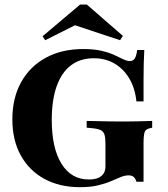

<svg xmlns="http://www.w3.org/2000/svg" viewBox="-20 -793 722 825"><path d="M324.2 11.3Q235.5 11.3 170.2 -24.6Q104.8 -60.5 69 -125.8Q33.1 -191.1 33.1 -279.8Q33.1 -371.8 70.6 -439.5Q108.1 -507.3 176.6 -544.8Q245.2 -582.3 337.9 -582.3Q383.9 -582.3 416.5 -574.6Q449.2 -566.9 471.4 -556.5Q493.5 -546 509.7 -538.3Q525.8 -530.6 537.9 -530.6Q551.6 -530.6 558.9 -541.5Q566.1 -552.4 569.4 -578.2H600Q598.4 -547.6 597.6 -517.7Q596.8 -487.9 596.8 -450Q596.8 -412.1 596.8 -357.3H566.1Q560.5 -413.7 535.9 -455.2Q511.3 -496.8 472.2 -519.8Q433.1 -542.7 383.1 -542.7Q325 -542.7 284.7 -512.1Q244.4 -481.5 223.4 -422.2Q202.4 -362.9 202.4 -277.4Q202.4 -156.5 244.4 -89.1Q286.3 -21.8 361.3 -21.8Q385.5 -21.8 401.2 -28.2Q416.9 -34.7 425 -47.2Q433.1 -59.7 433.1 -77.4V-175Q433.1 -200.8 429 -214.1Q425 -227.4 413.3 -233.5Q401.6 -239.5 378.2 -241.9L352.4 -244.4V-273.4Q369.4 -273.4 394.8 -272.6Q420.2 -271.8 448.4 -271.4Q476.6 -271 502.4 -271H514.5H525.8Q547.6 -271 577.4 -271.8Q607.3 -272.6 633.9 -273.4V-244.4L627.4 -242.7Q607.3 -239.5 602 -226.6Q596.8 -213.7 596.8 -175V-12.1H566.1Q562.1 -26.6 554 -33.1Q546 -39.5 533.1 -39.5Q516.1 -39.5 498 -31.9Q479.8 -24.2 456 -14.1Q432.3 -4 400.4 3.6Q368.5 11.3 324.2 11.3ZM174.2 -620.2 162.9 -637.1 324.2 -773.4H353.2L508.1 -638.7L496 -620.2L265.3 -696.8L350.8 -708.9Z"/></svg>

Font: Playfair 5pt SemiExpanded Light Black
Style: Regular
Weight: 900
Version: Version 2.203